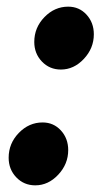

<svg xmlns="http://www.w3.org/2000/svg" viewBox="-20 -546 315 577"><path d="M108 -178Q141 -178 163 -154Q185 -130 185 -95Q185 -53 155 -21Q125 11 86 11Q52 11 29 -13Q6 -37 6 -72Q6 -115 36.5 -146.5Q67 -178 108 -178ZM185 -526Q218 -526 240 -502Q262 -478 262 -443Q262 -401 232 -369Q202 -337 163 -337Q129 -337 106 -361Q83 -385 83 -420Q83 -463 113.5 -494.5Q144 -526 185 -526Z"/></svg>

Font: Red Hat Text
Style: Bold Italic
Weight: 700
Italic angle: -12°
Designer: Pentagram / MCKL
Foundry: Pentagram / MCKL
Version: Version 1.003; Red Hat Text Bold Italic